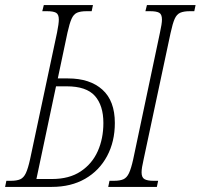

<svg xmlns="http://www.w3.org/2000/svg" viewBox="-46 -734 788 754"><path d="M-26 0 -21 -24H-3Q20 -24 33.5 -30Q47 -36 55.5 -54Q64 -72 72 -108L178 -606Q185 -641 185 -657Q185 -678 174 -684Q163 -690 139 -690H120L126 -714H319L314 -690H294Q270 -690 256.5 -684Q243 -678 235 -660Q227 -642 219 -606L181 -426H221Q307 -426 356 -382Q405 -338 405 -251Q405 -178 374.5 -121Q344 -64 288.5 -32Q233 0 157 0ZM97 -31H158Q226 -31 271 -61Q316 -91 338 -140.5Q360 -190 360 -251Q360 -320 326.5 -357.5Q293 -395 216 -395H174ZM379 0 384 -24H402Q425 -24 438.5 -30Q452 -36 460.5 -54Q469 -72 477 -108L582 -605Q590 -641 590 -657Q590 -678 579 -684Q568 -690 544 -690H525L531 -714H722L717 -690H699Q676 -690 662 -684Q648 -678 640 -660Q632 -642 624 -605L518 -108Q510 -74 510 -57Q510 -37 521.5 -30.5Q533 -24 556 -24H575L570 0Z"/></svg>

Font: Noto Serif ExtraCondensed ExtraLight
Style: Italic
Weight: 200
Width: 2
Italic angle: -12°
Designer: Monotype Design Team
Foundry: Monotype Imaging Inc.
Version: Version 2.014; ttfautohint (v1.8.4.7-5d5b)